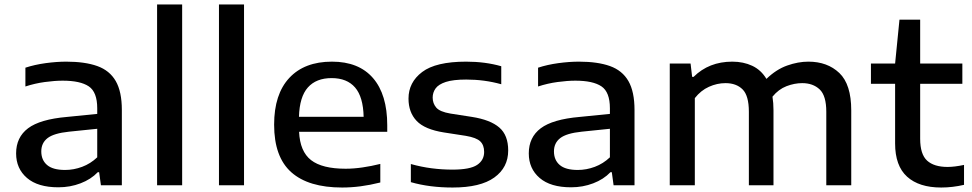

<svg xmlns="http://www.w3.org/2000/svg" viewBox="-20 -828 4342 858"><path d="M241 9Q149 9 100.5 -32.8Q52 -74.5 52 -142.5Q52 -214.5 105.5 -254.8Q159 -295 279.5 -305.5L414.5 -319V-344Q414.5 -416.5 376.8 -442Q339 -467.5 260 -467.5Q225 -467.5 180.5 -461.5Q136 -455.5 93.5 -441.5V-525.5Q134.5 -539 183.8 -545.8Q233 -552.5 276 -552.5Q359.5 -552.5 414.8 -532.8Q470 -513 497.2 -465.8Q524.5 -418.5 524.5 -336.5V0H431L423 -58.5H417Q386.5 -26.5 340 -8.8Q293.5 9 241 9ZM164.5 -151.5Q164.5 -113 190.2 -90.8Q216 -68.5 271 -68.5Q309.5 -68.5 347 -82.5Q384.5 -96.5 414.5 -125V-252.5L288 -239.5Q220.5 -232.5 192.5 -210.8Q164.5 -189 164.5 -151.5Z M682 0V-808H794V0Z M958.5 0V-808H1070.5V0Z M1509 10Q1358.5 10 1281.8 -58.2Q1205 -126.5 1205 -271Q1205 -407 1272.8 -479.8Q1340.5 -552.5 1463.5 -552.5Q1583.5 -552.5 1647 -479Q1710.5 -405.5 1710.5 -268V-239H1316.5Q1320.5 -151 1370 -112.5Q1419.5 -74 1524.5 -74Q1560.5 -74 1600 -79.8Q1639.5 -85.5 1679.5 -95.5V-12.5Q1633.5 -1 1591.5 4.5Q1549.5 10 1509 10ZM1462 -479Q1393 -479 1355.8 -437.2Q1318.5 -395.5 1316 -306H1605Q1603 -395 1566.8 -437Q1530.5 -479 1462 -479Z M2002.5 10Q1951.5 10 1904.5 4Q1857.5 -2 1816 -14V-95Q1862.5 -82 1908.8 -76Q1955 -70 2002.5 -70Q2080.5 -70 2112 -91Q2143.5 -112 2143.5 -149Q2143.5 -179.5 2126.2 -196.2Q2109 -213 2061.5 -221L1964.5 -236Q1878 -249.5 1841.8 -287.8Q1805.5 -326 1805.5 -387.5Q1805.5 -460 1866.5 -506.2Q1927.5 -552.5 2063 -552.5Q2148.5 -552.5 2220 -532V-451.5Q2145 -472.5 2063.5 -472.5Q2005 -472.5 1972.2 -461.8Q1939.5 -451 1926.5 -432.8Q1913.5 -414.5 1913.5 -392Q1913.5 -366 1929.5 -347.2Q1945.5 -328.5 1993 -320.5L2089.5 -305.5Q2171.5 -292.5 2211.2 -258.2Q2251 -224 2251 -155.5Q2251 -79.5 2189 -34.8Q2127 10 2002.5 10Z M2532 9Q2440 9 2391.5 -32.8Q2343 -74.5 2343 -142.5Q2343 -214.5 2396.5 -254.8Q2450 -295 2570.5 -305.5L2705.5 -319V-344Q2705.5 -416.5 2667.8 -442Q2630 -467.5 2551 -467.5Q2516 -467.5 2471.5 -461.5Q2427 -455.5 2384.5 -441.5V-525.5Q2425.5 -539 2474.8 -545.8Q2524 -552.5 2567 -552.5Q2650.5 -552.5 2705.8 -532.8Q2761 -513 2788.2 -465.8Q2815.5 -418.5 2815.5 -336.5V0H2722L2714 -58.5H2708Q2677.5 -26.5 2631 -8.8Q2584.5 9 2532 9ZM2455.5 -151.5Q2455.5 -113 2481.2 -90.8Q2507 -68.5 2562 -68.5Q2600.5 -68.5 2638 -82.5Q2675.5 -96.5 2705.5 -125V-252.5L2579 -239.5Q2511.5 -232.5 2483.5 -210.8Q2455.5 -189 2455.5 -151.5Z M2973 0V-544H3066L3073 -484.5H3079.5Q3148 -552.5 3252.5 -552.5Q3302 -552.5 3341.5 -534Q3381 -515.5 3405 -475.5Q3449 -518 3497.8 -535.2Q3546.5 -552.5 3592.5 -552.5Q3677.5 -552.5 3730.8 -501.8Q3784 -451 3784 -334.5V0H3672.5V-328.5Q3672.5 -400.5 3642.8 -428.5Q3613 -456.5 3565 -456.5Q3530 -456.5 3494.5 -442.8Q3459 -429 3432 -396Q3436.5 -368 3436.5 -335.5V0H3326.5V-328.5Q3326.5 -400.5 3298.5 -428.5Q3270.5 -456.5 3222 -456.5Q3184.5 -456.5 3148.2 -440.2Q3112 -424 3085 -389.5V0Z M4186 10Q4087 10 4033.5 -38.5Q3980 -87 3980 -187V-453.5H3872V-544H3980L3999.5 -740H4092V-544H4280.5V-453.5H4092V-208Q4092 -138.5 4123 -110.2Q4154 -82 4214.5 -82Q4245 -82 4288 -91V-2Q4236.5 10 4186 10Z"/></svg>

Font: Encode Sans Exp Md
Style: Regular
Weight: 500
Width: 7
Designer: Multiple Designers
Foundry: Impallari Type
Version: Version 3.002; ttfautohint (v1.8.3) -l 8 -r 50 -G 200 -x 14 